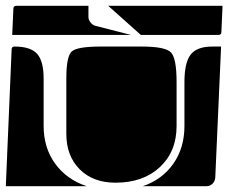

<svg xmlns="http://www.w3.org/2000/svg" viewBox="-20 -650 785 660"><path d="M208 -190V-380Q208 -456 226.5 -473Q245 -490 326 -490H467Q548 -490 567.5 -470Q587 -450 587 -368V-217Q587 -129 529.5 -75.5Q472 -22 377 -22Q300 -22 254 -68Q208 -114 208 -190ZM471 -10Q538 -33 576 -87.5Q614 -142 614 -217V-368Q614 -435 635.5 -462.5Q657 -490 710 -490H740L720 -40Q719 -27 710.5 -18.5Q702 -10 690 -10ZM0 -10 20 -480Q20 -490 30 -490Q85 -490 107.5 -465Q130 -440 130 -380V-217Q130 -142 169.5 -87.5Q209 -33 278 -10ZM22 -530 26 -620Q26 -630 36 -630H284V-591Q284 -582 291.5 -572.5Q299 -563 309 -561L430 -530ZM352 -630H745L741 -540Q741 -530 731 -530H464Z"/></svg>

Font: PrimecolorCV1
Style: Medium
Weight: 500
Designer: gluk
Foundry: gluk
Version: Version 0.672